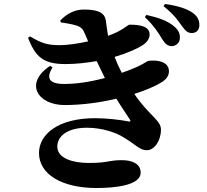

<svg xmlns="http://www.w3.org/2000/svg" viewBox="-20 -872 1040 965"><path d="M796 -674C810 -651 824 -641 841 -640C866 -640 884 -658 884 -681C885 -700 879 -718 859 -736C826 -767 774 -784 716 -797L708 -786C756 -741 779 -702 796 -674ZM893 -743C911 -718 923 -706 944 -706C968 -706 982 -722 982 -746C982 -770 973 -790 948 -808C918 -829 869 -844 809 -852L802 -841C858 -796 877 -765 893 -743ZM624 -262C590 -269 519 -278 458 -278C272 -278 176 -197 176 -103C176 4 291 73 465 73C564 73 687 58 687 -4C687 -51 641 -67 592 -67C525 -67 525 -53 426 -53C351 -53 268 -74 268 -135C268 -188 319 -230 417 -230C494 -230 564 -205 599 -183C666 -143 682 -117 718 -117C755 -117 789 -163 789 -221C789 -268 729 -291 655 -400C712 -418 762 -439 796 -461C822 -478 829 -497 829 -514C829 -563 770 -572 725 -566C719 -565 692 -540 592 -506C578 -533 567 -557 556 -586C617 -604 669 -626 700 -647C723 -663 732 -682 732 -698C732 -742 679 -748 631 -748C622 -748 596 -717 523 -692C518 -722 514 -753 512 -768C506 -812 466 -824 400 -824C353 -824 314 -801 283 -769L286 -759C312 -756 343 -750 360 -745C390 -736 397 -726 409 -697L423 -664C373 -653 319 -645 282 -645C219 -645 190 -654 131 -689L121 -682C159 -583 200 -550 310 -550C361 -550 415 -556 466 -565L507 -480C424 -458 358 -450 302 -450C227 -450 210 -479 244 -533L232 -541C100 -454 169 -344 305 -344C389 -344 481 -356 565 -376C593 -329 618 -295 633 -271C637 -263 636 -259 624 -262Z"/></svg>

Font: Noto Serif SC Black
Style: Regular
Weight: 900
Designer: Ryoko NISHIZUKA 西塚涼子 (kana & ideographs); Frank Grießhammer (Latin, Greek & Cyrillic); Wenlong ZHANG 张文龙 (bopomofo); San
Foundry: Adobe
Version: Version 2.001;hotconv 1.1.0;makeotfexe 2.6.0